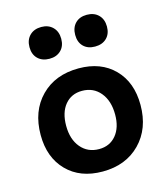

<svg xmlns="http://www.w3.org/2000/svg" viewBox="-111 -820 803 917"><g transform="rotate(-15 291.0 -361.5)"><path d="M460.5 -597Q439 -576 403 -576Q367 -576 346 -597Q325 -618 325 -654Q325 -690 346 -711.5Q367 -733 403 -733Q439 -733 460.5 -711.5Q482 -690 482 -654Q482 -618 460.5 -597ZM178 -576Q142 -576 120.5 -597Q99 -618 99 -654Q99 -690 120.5 -711.5Q142 -733 178 -733Q213 -733 234.5 -711.5Q256 -690 256 -654Q256 -618 234.5 -597Q213 -576 178 -576ZM284 10Q173 10 107.5 -57Q42 -124 42 -235Q42 -353 112.5 -424.5Q183 -496 299 -496Q409 -496 474.5 -429.5Q540 -363 540 -251Q540 -134 469.5 -62Q399 10 284 10ZM295 -98Q348 -98 379.5 -136Q411 -174 411 -238Q411 -306 377 -347Q343 -388 287 -388Q234 -388 202.5 -350Q171 -312 171 -246Q171 -179 205 -138.5Q239 -98 295 -98Z"/></g></svg>

Font: Cantarell
Style: Bold
Weight: 700
Designer: Dave Crossland, Nikolaus Waxweiler, Florian Fecher, Jacques Le Bailly, Eben Sorkin, Alexei Vanyashin, Alexios Zavras, Em
Version: Version 0.303